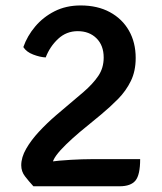

<svg xmlns="http://www.w3.org/2000/svg" viewBox="-20 -666 580 687"><path d="M63.5 -497.5Q77.5 -537.5 106 -571.2Q134.5 -605 175.5 -625.8Q216.5 -646.5 268.5 -646.5Q329 -646.5 373.2 -622.5Q417.5 -598.5 441.5 -556.2Q465.5 -514 465.5 -458.5Q465.5 -411.5 448.2 -376.2Q431 -341 402.8 -312.2Q374.5 -283.5 341.5 -256L265.5 -193.5Q239 -171 216.8 -149.5Q194.5 -128 181.2 -109.8Q168 -91.5 167.5 -79L165 0.5H99.5Q83 -17.5 69.5 -35Q56 -52.5 56 -74.5Q56 -103 73.5 -133.5Q91 -164 119.2 -194.5Q147.5 -225 180 -253L279 -337Q312 -365.5 331.5 -394Q351 -422.5 351 -460Q351 -503.5 325.2 -529Q299.5 -554.5 258 -554.5Q217.5 -554.5 188 -527Q158.5 -499.5 143.5 -460.5Q123 -461.5 98.8 -470.8Q74.5 -480 63.5 -497.5ZM481.5 -96.5Q481.5 -40.5 464.8 -20Q448 0.5 408 0.5H106.5L75 -71Q106 -80.5 149 -86.2Q192 -92 234.2 -94.2Q276.5 -96.5 305 -96.5Z"/></svg>

Font: Signika Negative Light Medium
Style: Regular
Weight: 500
Version: Version 2.001